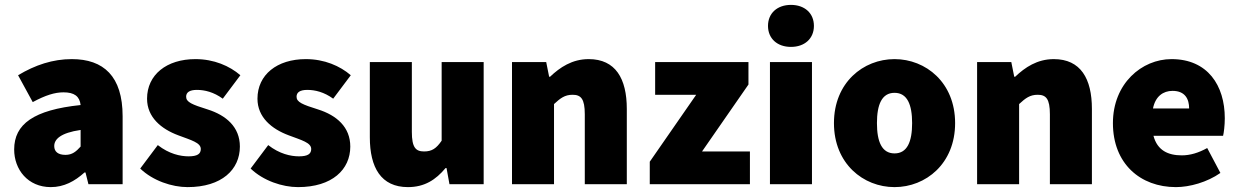

<svg xmlns="http://www.w3.org/2000/svg" viewBox="-20 -754 5070 786"><path d="M188 12C242 12 286 -12 326 -48H330L342 0H482V-278C482 -442 404 -512 274 -512C196 -512 124 -488 54 -446L114 -336C166 -364 204 -376 240 -376C284 -376 306 -360 310 -324C118 -304 38 -246 38 -142C38 -60 94 12 188 12ZM248 -120C218 -120 202 -133 202 -156C202 -184 228 -210 310 -222V-154C292 -134 276 -120 248 -120Z M748 12C888 12 962 -60 962 -154C962 -234 906 -282 830 -306C766 -326 742 -336 742 -358C742 -376 756 -386 786 -386C818 -386 855 -377 892 -350L964 -446C920 -484 856 -512 780 -512C662 -512 582 -448 582 -350C582 -274 640 -226 710 -200C763 -180 802 -170 802 -144C802 -124 788 -114 752 -114C718 -114 672 -124 626 -160L554 -64C606 -14 684 12 748 12Z M1200 12C1340 12 1414 -60 1414 -154C1414 -234 1358 -282 1282 -306C1218 -326 1194 -336 1194 -358C1194 -376 1208 -386 1238 -386C1270 -386 1307 -377 1344 -350L1416 -446C1372 -484 1308 -512 1232 -512C1114 -512 1034 -448 1034 -350C1034 -274 1092 -226 1162 -200C1215 -180 1254 -170 1254 -144C1254 -124 1240 -114 1204 -114C1170 -114 1124 -124 1078 -160L1006 -64C1058 -14 1136 12 1200 12Z M1650 12C1718 12 1764 -18 1804 -66H1808L1820 0H1960V-500H1788V-178C1766 -146 1748 -134 1716 -134C1682 -134 1666 -150 1666 -214V-500H1494V-192C1494 -68 1540 12 1650 12Z M2076 0H2248V-328C2274 -352 2292 -366 2324 -366C2358 -366 2374 -350 2374 -286V0H2546V-308C2546 -432 2500 -512 2390 -512C2322 -512 2272 -478 2232 -440H2228L2216 -500H2076Z M2640 0H3050V-134H2854L3044 -408V-500H2662V-366H2830L2640 -92Z M3132 0H3304V-500H3132ZM3218 -562C3274 -562 3312 -596 3312 -648C3312 -700 3274 -734 3218 -734C3162 -734 3124 -700 3124 -648C3124 -596 3162 -562 3218 -562Z M3642 12C3770 12 3890 -84 3890 -250C3890 -416 3770 -512 3642 -512C3514 -512 3394 -416 3394 -250C3394 -84 3514 12 3642 12ZM3642 -126C3590 -126 3570 -174 3570 -250C3570 -326 3590 -374 3642 -374C3694 -374 3714 -326 3714 -250C3714 -174 3694 -126 3642 -126Z M3980 0H4152V-328C4178 -352 4196 -366 4228 -366C4262 -366 4278 -350 4278 -286V0H4450V-308C4450 -432 4404 -512 4294 -512C4226 -512 4176 -478 4136 -440H4132L4120 -500H3980Z M4794 12C4850 12 4922 -8 4976 -46L4922 -148C4886 -128 4852 -118 4818 -118C4762 -118 4718 -138 4702 -198H4987C4990 -210 4994 -240 4994 -270C4994 -404 4924 -512 4776 -512C4654 -512 4536 -412 4536 -250C4536 -84 4648 12 4794 12ZM4700 -310C4710 -360 4742 -382 4780 -382C4832 -382 4848 -348 4848 -310Z"/></svg>

Font: Source Sans Pro Black
Style: Regular
Weight: 900
Designer: Paul D. Hunt
Foundry: Adobe Systems Incorporated
Version: Version 3.006;hotconv 1.0.111;makeotfexe 2.5.65597